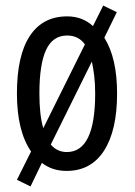

<svg xmlns="http://www.w3.org/2000/svg" viewBox="-20 -606 485 692"><path d="M402 -269Q402 -136 355 -63Q308 10 220 10Q168 10 131 -19L90 66L41 42L92 -60Q41 -134 41 -269Q41 -406 87.5 -476.5Q134 -547 222 -547Q277 -547 315 -512L352 -586L401 -562L356 -470Q402 -397 402 -269ZM122 -269Q122 -191 136 -144L286 -446Q263 -478 222 -478Q170 -478 146 -426Q122 -374 122 -269ZM323 -269Q323 -305 319.5 -333.5Q316 -362 311 -384L163 -85Q186 -58 221 -58Q323 -58 323 -269Z"/></svg>

Font: Noto Sans ExtraCondensed
Style: Regular
Weight: 400
Width: 2
Designer: Monotype Design Team
Foundry: Monotype Imaging Inc.
Version: Version 2.013; ttfautohint (v1.8.4.7-5d5b)